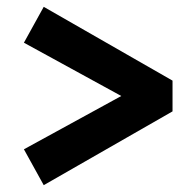

<svg xmlns="http://www.w3.org/2000/svg" viewBox="-20 -536 565 562"><path d="M108 6 50 -99 335 -255 50 -411 108 -516 485 -300V-210Z"/></svg>

Font: Lexend SemiBold
Style: Regular
Weight: 600
Designer: Bonnie Shaver-Troup, Thomas Jockin
Foundry: Lexend
Version: Version 1.005; ttfautohint (v1.8.3)